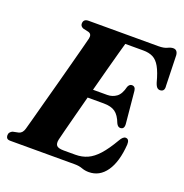

<svg xmlns="http://www.w3.org/2000/svg" viewBox="-138 -833 925 963"><g transform="rotate(20 324.0 -351.5)"><path d="M359.5 0H16Q2 0 -3 -6Q-8 -12 -8 -21.5Q-8 -31 -2.5 -37.5Q3 -44 10.5 -47L42 -53.5Q61 -59 68 -84.5Q73.5 -103 84.5 -144.5Q95.5 -186 110.2 -240.2Q125 -294.5 140.8 -353Q156.5 -411.5 170.8 -465.5Q185 -519.5 195.8 -559.8Q206.5 -600 210.5 -617Q216 -641.5 196.5 -647.5L166 -654.5Q151 -661.5 151 -675Q151 -700 178.5 -700H551Q580 -700 596.2 -708Q612.5 -716 625 -716Q647.5 -716 650.5 -688.5L655 -526.5Q658.5 -498.5 637.5 -495.5Q627 -494 619.2 -500.2Q611.5 -506.5 605.5 -525Q592 -576.5 576.2 -604.5Q560.5 -632.5 539.2 -643.2Q518 -654 487 -654H391Q386.5 -638 375 -596.8Q363.5 -555.5 348.5 -499.2Q333.5 -443 317.5 -382.5H393.5Q420.5 -382.5 442 -398Q463.5 -413.5 473.5 -455Q480.5 -471 493.5 -471Q512 -471 514.5 -448.5L530.5 -280.5Q534 -249.5 511.5 -249Q498 -248.5 489.5 -266.5Q475 -305 453 -320.8Q431 -336.5 391 -336.5H305.5Q290.5 -279.5 277 -228Q263.5 -176.5 254 -139.5Q244.5 -102.5 241.5 -89.5Q236.5 -66.5 245.5 -56.2Q254.5 -46 284 -46H346Q381 -46 410 -59Q439 -72 466.8 -102.8Q494.5 -133.5 526 -187.5Q540 -212.5 554 -212.5Q574 -212.5 573 -183Q566.5 -89 531 -38Q495.5 13 438 13Q418 13 400.2 6.5Q382.5 0 359.5 0Z"/></g></svg>

Font: Fraunces 144pt Soft
Style: Bold Italic
Weight: 700
Italic angle: -16°
Version: Version 1.000;[b76b70a41]